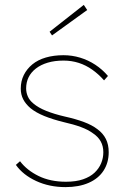

<svg xmlns="http://www.w3.org/2000/svg" viewBox="-20 -756 519 786"><path d="M248 10Q182 10 128 -15Q74 -40 45 -81L62 -96Q90 -59 138 -35.5Q186 -12 250 -12Q291 -12 320 -22Q349 -32 367 -49Q385 -66 394 -87.5Q403 -109 403 -133Q403 -182 361 -210Q341 -225 311 -236Q281 -247 241 -256Q196 -267 161.5 -281Q127 -295 105 -313Q85 -330 75 -349.5Q65 -369 65 -393Q65 -424 77.5 -449Q90 -474 112.5 -492.5Q135 -511 167.5 -520.5Q200 -530 240 -530Q275 -530 308 -520Q341 -510 370 -491Q399 -472 422 -445L406 -427Q384 -452 358 -470.5Q332 -489 302.5 -498.5Q273 -508 240 -508Q204 -508 175.5 -499.5Q147 -491 127 -475.5Q107 -460 97 -439.5Q87 -419 87 -394Q87 -377 94 -361Q101 -345 117 -332Q137 -315 169.5 -302Q202 -289 245 -279Q290 -269 323.5 -256.5Q357 -244 379 -227Q402 -210 413.5 -187Q425 -164 425 -133Q425 -90 404 -57.5Q383 -25 343 -7.5Q303 10 248 10ZM193 -611 183 -626 323 -736 337 -715Z"/></svg>

Font: Lexend Deca Thin
Style: Regular
Weight: 250
Designer: Bonnie Shaver-Troup, Thomas Jockin
Foundry: Lexend
Version: Version 1.007